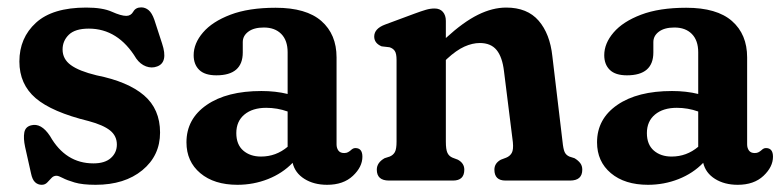

<svg xmlns="http://www.w3.org/2000/svg" viewBox="-20 -489 2122 520"><path d="M233 -46.5Q264 -46.5 280.2 -61Q296.5 -75.5 296.5 -97.5Q296.5 -121 278 -135.8Q259.5 -150.5 220.5 -161Q120.5 -185.5 76.5 -223.2Q32.5 -261 32.5 -322.5Q32.5 -386.5 77.5 -427.5Q122.5 -468.5 213.5 -468.5Q258 -468.5 283 -457.2Q308 -446 322 -446Q334.5 -446 341 -457.5Q347.5 -469 362.5 -469Q373.5 -469 382.5 -461.5Q391.5 -454 398 -435.5L419 -371Q436 -320 405.5 -309Q391 -303.5 375.5 -309.2Q360 -315 349 -330.5Q300 -411.5 220.5 -411.5Q183.5 -411.5 166.5 -395Q149.5 -378.5 149.5 -355Q149.5 -329 171.8 -312.8Q194 -296.5 241.5 -285Q326.5 -268 370 -230.8Q413.5 -193.5 413.5 -130Q413.5 -67.5 365.5 -28Q317.5 11.5 239 11.5Q203 11.5 182 5.2Q161 -1 149.8 -7Q138.5 -13 133 -13Q125 -13 119.5 -7Q114 -1 108 5.2Q102 11.5 93 11.5Q82.5 11.5 75 4.5Q67.5 -2.5 64 -19.5L48 -91Q43 -114.5 45.8 -130Q48.5 -145.5 64 -149.5Q91.5 -157 115.5 -120.5Q157.5 -46.5 233 -46.5Z M485 -103.5Q485 -167 539.8 -204.8Q594.5 -242.5 688 -242.5Q726.5 -242.5 759 -234.5V-347.5Q759 -379.5 741.8 -397Q724.5 -414.5 694.5 -414.5Q667.5 -414.5 652.5 -403.2Q637.5 -392 637.5 -375V-347Q637.5 -285 566 -285Q534.5 -285 519.5 -299.8Q504.5 -314.5 504.5 -339.5Q504.5 -371.5 529.8 -401Q555 -430.5 604.2 -449.2Q653.5 -468 726.5 -468Q809.5 -468 850.5 -432Q891.5 -396 891.5 -333.5V-98Q891.5 -88 896.5 -81.2Q901.5 -74.5 912 -74.5Q918.5 -74.5 922.5 -76.8Q926.5 -79 930 -82Q932.5 -84.5 935.5 -86.2Q938.5 -88 942.5 -88Q961.5 -88 961.5 -64.5Q961.5 -37 935.8 -12.8Q910 11.5 866 11.5Q830 11.5 804.5 -4.5Q779 -20.5 772.5 -48Q745 -19.5 705.8 -4Q666.5 11.5 623 11.5Q560 11.5 522.5 -20Q485 -51.5 485 -103.5ZM620 -128.5Q620 -97.5 638.8 -81.2Q657.5 -65 687 -65Q727.5 -65 759 -91.5V-187Q731 -197 701 -197Q664 -197 642 -178.8Q620 -160.5 620 -128.5Z M1187.5 -432.5V-386Q1235 -429.5 1274.5 -449Q1314 -468.5 1351 -468.5Q1408 -468.5 1438.8 -433Q1469.5 -397.5 1476 -336.5L1503.5 -105.5Q1505.5 -85.5 1509.2 -77.2Q1513 -69 1522 -65L1536 -60.5Q1546 -54.5 1551.5 -47.2Q1557 -40 1557 -29.5Q1557 0 1524 0H1349Q1319 0 1319 -29.5Q1319 -47 1336.5 -56.5L1351 -62Q1361 -66 1366 -74.8Q1371 -83.5 1369 -104L1345 -296Q1340.5 -334.5 1325 -353.5Q1309.5 -372.5 1279.5 -372.5Q1259.5 -372.5 1237.8 -362.8Q1216 -353 1190.5 -329.5L1187.5 -326.5V-105.5Q1187.5 -84 1191.8 -75Q1196 -66 1205.5 -62L1220 -56.5Q1237.5 -47 1237.5 -29.5Q1237.5 0 1207 0H1033.5Q1000.5 0 1000.5 -29.5Q1000.5 -48.5 1021.5 -60.5L1035.5 -65Q1045 -69 1049.5 -77.2Q1054 -85.5 1054 -105.5V-326.5Q1054 -344 1049.2 -351Q1044.5 -358 1035 -361L1013.5 -363.5Q993.5 -372 993.5 -390Q993.5 -411.5 1023 -422.5L1102.5 -452Q1121.5 -459 1133.5 -462.5Q1145.5 -466 1157 -466Q1171.5 -466 1179.5 -456.8Q1187.5 -447.5 1187.5 -432.5Z M1597 -103.5Q1597 -167 1651.8 -204.8Q1706.5 -242.5 1800 -242.5Q1838.5 -242.5 1871 -234.5V-347.5Q1871 -379.5 1853.8 -397Q1836.5 -414.5 1806.5 -414.5Q1779.5 -414.5 1764.5 -403.2Q1749.5 -392 1749.5 -375V-347Q1749.5 -285 1678 -285Q1646.5 -285 1631.5 -299.8Q1616.5 -314.5 1616.5 -339.5Q1616.5 -371.5 1641.8 -401Q1667 -430.5 1716.2 -449.2Q1765.5 -468 1838.5 -468Q1921.5 -468 1962.5 -432Q2003.5 -396 2003.5 -333.5V-98Q2003.5 -88 2008.5 -81.2Q2013.5 -74.5 2024 -74.5Q2030.5 -74.5 2034.5 -76.8Q2038.5 -79 2042 -82Q2044.5 -84.5 2047.5 -86.2Q2050.5 -88 2054.5 -88Q2073.5 -88 2073.5 -64.5Q2073.5 -37 2047.8 -12.8Q2022 11.5 1978 11.5Q1942 11.5 1916.5 -4.5Q1891 -20.5 1884.5 -48Q1857 -19.5 1817.8 -4Q1778.5 11.5 1735 11.5Q1672 11.5 1634.5 -20Q1597 -51.5 1597 -103.5ZM1732 -128.5Q1732 -97.5 1750.8 -81.2Q1769.5 -65 1799 -65Q1839.5 -65 1871 -91.5V-187Q1843 -197 1813 -197Q1776 -197 1754 -178.8Q1732 -160.5 1732 -128.5Z"/></svg>

Font: Fraunces 72pt S100 SemiBold
Style: Regular
Weight: 600
Version: Version 1.000; ttfautohint (v1.8.3)